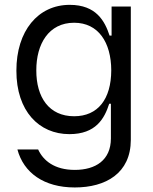

<svg xmlns="http://www.w3.org/2000/svg" viewBox="-20 -573 645 808"><path d="M294.7 215.9C425.1 215.9 530.2 156.2 530.5 15.6V-545.5H449.6V-423.3H441.1C421.2 -483.7 385.3 -552.6 273.4 -552.6C140.3 -552.6 48.7 -443.2 49 -275.6C48.7 -105.1 144.5 -8.5 272 -8.5C383.9 -8.5 419.7 -74.6 439.6 -136.4H446.7V9.9C446.4 100.9 382.5 142 294.7 142C208.8 142 161.6 102.3 140.6 56.1H53.3C79.5 154.1 164.8 215.9 294.7 215.9ZM291.9 -83.8C186.4 -83.8 132.5 -163.4 132.8 -277C132.5 -387.8 185 -477.3 291.9 -477.3C393.8 -477.3 447.8 -394.9 448.2 -277C447.8 -156.2 392.4 -83.8 291.9 -83.8Z"/></svg>

Font: Riot Sans 2.0
Style: Regular
Weight: 400
Designer: Rasmus Andersson
Foundry: rsms
Version: Version 3.006;hotconv 1.0.109;makeotfexe 2.5.65596